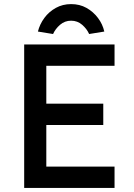

<svg xmlns="http://www.w3.org/2000/svg" viewBox="-20 -917 654 937"><path d="M98 0V-700H539V-596H206V-104H539V0ZM147 -307V-411H484V-307ZM239 -751 165 -763Q174 -799 196.5 -829.5Q219 -860 252.5 -878.5Q286 -897 327 -897Q369 -897 402 -878.5Q435 -860 458 -829.5Q481 -799 489 -763L415 -751Q404 -776 381 -796Q358 -816 327 -816Q296 -816 273 -796Q250 -776 239 -751Z"/></svg>

Font: Lexend Medium
Style: Regular
Weight: 500
Designer: Bonnie Shaver-Troup, Thomas Jockin
Foundry: Lexend
Version: Version 1.005